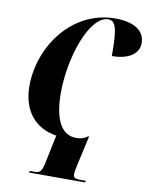

<svg xmlns="http://www.w3.org/2000/svg" viewBox="-102 -803 868 1117"><g transform="rotate(10 331.5 -245.0)"><path d="M148 240H480L482 230H448C415 230 408 222 408 202C408 191 410 181 413 166L456 -27H450C430 -12 414 -6 382 -6C294 -6 250 -96 250 -249C250 -460 338 -718 449 -718C498 -718 505 -653 505 -511C594 -511 663 -546 663 -615C663 -683 606 -730 488 -730C233 -730 63 -491 63 -257C63 -115 137 -19 267 1L232 169C221 224 207 230 179 230H151Z"/></g></svg>

Font: Noto Serif Display Condensed Black
Style: Italic
Weight: 900
Width: 3
Italic angle: -12°
Designer: Monotype Design Team
Foundry: Monotype Imaging Inc.
Version: Version 2.009